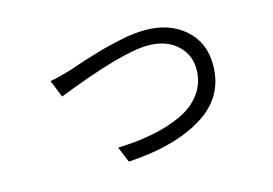

<svg xmlns="http://www.w3.org/2000/svg" viewBox="-74 -647 1149 807"><g transform="rotate(-15 500.0 -243.5)"><path d="M197.3 -322.3 167 -397.5Q205.1 -404.3 256.8 -419.9Q259.8 -420.9 291.5 -431.6Q323.2 -442.4 337.9 -446.8Q352.5 -451.2 386.2 -461.4Q419.9 -471.7 443.4 -477.1Q466.8 -482.4 497.6 -489.3Q528.3 -496.1 555.2 -499Q582 -502 606.4 -502Q710.9 -502 777.8 -443.4Q844.7 -384.8 844.7 -287.1Q844.7 -148.4 723.6 -73.2Q602.5 2 397.5 14.6L369.1 -53.7Q452.1 -56.6 522 -70.3Q591.8 -84 649.4 -110.8Q707 -137.7 739.7 -183.1Q772.5 -228.5 772.5 -288.1Q772.5 -352.5 725.1 -394.5Q677.7 -436.5 600.6 -436.5Q487.3 -436.5 197.3 -322.3Z"/></g></svg>

Font: Gen Shin Gothic Monospace Normal
Style: Regular
Weight: 350
Designer: [Source Han Sans]
Ryoko NISHIZUKA  (kana & ideographs); Paul D. Hunt (Latin, Greek & Cyrillic); Wenlong ZHANG  (bopomofo
Version: Version 1.002.20150607